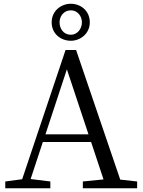

<svg xmlns="http://www.w3.org/2000/svg" viewBox="-20 -1002 759 1022"><path d="M357 -947C393 -947 416 -916 416 -883C416 -850 393 -817 357 -817C318 -817 297 -850 297 -883C297 -916 320 -947 357 -947ZM357 -785C408 -785 458 -823 458 -883C458 -946 408 -982 357 -982C305 -982 255 -944 255 -883C255 -821 305 -785 357 -785ZM222 -287 336 -633 451 -287ZM620 -46 385 -736H329L98 -48L8 -36V0H248V-36L143 -49L208 -246H465L531 -47L421 -36V0H710V-36Z"/></svg>

Font: Noto Serif CJK JP
Style: Regular
Weight: 400
Designer: Ryoko NISHIZUKA 西塚涼子 (kana & ideographs); Frank Grießhammer (Latin, Greek & Cyrillic); Wenlong ZHANG 张文龙 (bopomofo); San
Foundry: Adobe Systems Incorporated
Version: Version 1.000;PS 1;hotconv 16.6.53;makeotf.lib2.5.65590